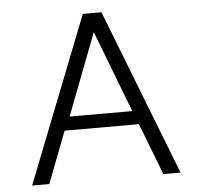

<svg xmlns="http://www.w3.org/2000/svg" viewBox="-50 -721 802 772"><g transform="rotate(-5 351.5 -335.0)"><path d="M48.8 0 312 -669.9H387.2L647.9 0H578.6L498 -208.5H198.2L118.2 0ZM223.1 -263.2H476.1L349.6 -592.8Z"/></g></svg>

Font: SaysetthaMai
Style: Regular
Weight: 400
Designer: John M. Durdin
Foundry: Lao Script for Windows
Version: Version 1.101